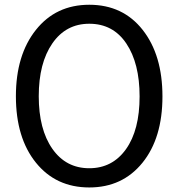

<svg xmlns="http://www.w3.org/2000/svg" viewBox="-20 -783 761 820"><path d="M47.9 -372.1Q47.9 -547.9 133.3 -655.3Q218.8 -762.7 361.3 -762.7Q504.9 -762.7 589.4 -655.3Q673.8 -547.9 673.8 -371.1Q673.8 -193.4 588.4 -87.9Q502.9 17.6 361.3 17.6Q218.8 17.6 133.3 -88.4Q47.9 -194.3 47.9 -372.1ZM145.5 -372.1Q145.5 -230.5 203.6 -147.5Q261.7 -64.5 361.3 -64.5Q460 -64.5 518.1 -146Q576.2 -227.5 576.2 -371.1Q576.2 -512.7 519.5 -597.2Q462.9 -681.6 361.3 -681.6Q261.7 -681.6 203.6 -597.7Q145.5 -513.7 145.5 -372.1Z"/></svg>

Font: Gothic A1 Medium
Style: Regular
Weight: 500
Designer: HanYang I&C Co.,Ltd.
Foundry: HanYang I&C Co.,Ltd.
Version: Version 2.50